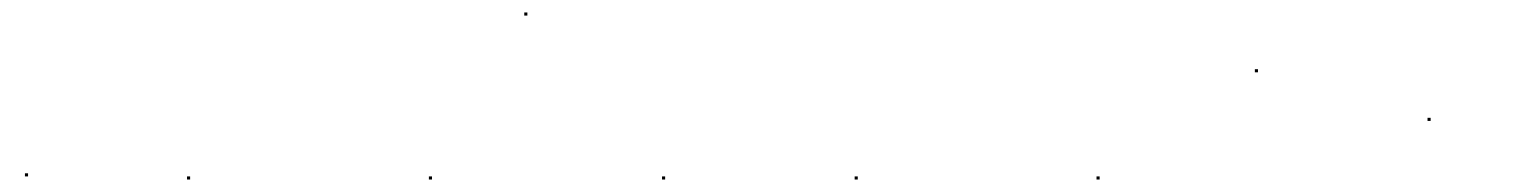

<svg xmlns="http://www.w3.org/2000/svg" viewBox="-20 -363 2469 308"><path d="M20 -80V-85H25V-80Z M280 -75V-80H285V-75Z M668 -75V-80H673V-75ZM821 -338V-343H826V-338Z M1042 -75V-80H1047V-75Z M1351 -75V-80H1356V-75Z M1739 -75V-80H1744V-75ZM1993 -247V-252H1998V-247Z M2270 -169V-174H2275V-169Z"/></svg>

Font: FRB American Cursive Just Beginnings
Style: Italic
Weight: 400
Italic angle: -25°
Version: Version 2.0;Modular Font Editor K font №1